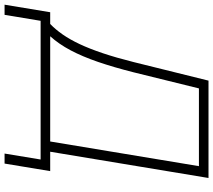

<svg xmlns="http://www.w3.org/2000/svg" viewBox="-101 -702 924 832"><g transform="rotate(90 361.0 -286.0)"><path d="M-34.7 156.2 -2 -41.5H48.8Q72.8 -64.5 94.5 -95.7Q116.2 -127 136.2 -169.4Q156.2 -211.9 175.5 -269.3Q194.8 -326.7 213.9 -402.8L294.4 -727.5H716.3L602.5 -41.5H686.5L653.8 156.2H610.4L636.2 0H35.2L9.3 156.2ZM102.1 -41.5H558.1L665 -686H328.1L258.3 -402.8Q236.3 -315.9 213.1 -248.3Q189.9 -180.7 162.8 -129.6Q135.7 -78.6 102.1 -41.5Z"/></g></svg>

Font: Inter 28pt ExtraLight
Style: Italic
Weight: 250
Italic angle: -9.3988°
Designer: Rasmus Andersson
Foundry: rsms
Version: Version 4.001;git-66647c0bb